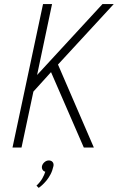

<svg xmlns="http://www.w3.org/2000/svg" viewBox="-20 -720 575 937"><path d="M158 186 169 197Q175 193 185 184Q195 175 206 162Q217 149 226.5 131Q236 113 241 90Q243 78 236.5 70.5Q230 63 218 63Q207 63 197.5 71Q188 79 185 90Q183 100 187.5 108Q192 116 201 118Q197 132 187 150Q177 168 158 186ZM161 -354 234 -700H190L41 0H85L143 -273L229 -368L389 0H438L263 -405L535 -700H480Z"/></svg>

Font: Advent Pro Light
Style: Italic
Weight: 300
Italic angle: -12°
Version: Version 3.000